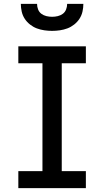

<svg xmlns="http://www.w3.org/2000/svg" viewBox="-20 -975 540 995"><path d="M75 0V-88H200V-647H75V-735H425V-647H300V-88H425V0ZM250 -815Q230 -815 209.5 -818Q189 -821 170.5 -828Q152 -835 135.5 -848Q119 -861 108 -878Q97 -895 92.5 -915Q88 -935 88 -955H172Q172 -940 177.5 -926Q183 -912 194.5 -903.5Q206 -895 220.5 -891.5Q235 -888 250 -888Q265 -888 279.5 -891.5Q294 -895 305.5 -903.5Q317 -912 322.5 -926Q328 -940 328 -955H412Q412 -935 407.5 -915Q403 -895 392 -878Q381 -861 364.5 -848Q348 -835 329.5 -828Q311 -821 290.5 -818Q270 -815 250 -815Z"/></svg>

Font: Iosevka SS04 Semibold
Style: Regular
Weight: 600
Monospace: yes
Designer: Belleve Invis
Foundry: Belleve Invis
Version: Version 19.0.0; ttfautohint (v1.8.4)